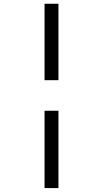

<svg xmlns="http://www.w3.org/2000/svg" viewBox="-20 -801 540 1012"><path d="M214.8 -378.4V-781.2H288.1V-378.4ZM288.1 -217.3V190.4H214.8V-217.3Z"/></svg>

Font: Andika Basic
Style: Regular
Weight: 400
Designer: Annie Olsen & Victor Gaultney
Foundry: SIL International
Version: Version 1.000